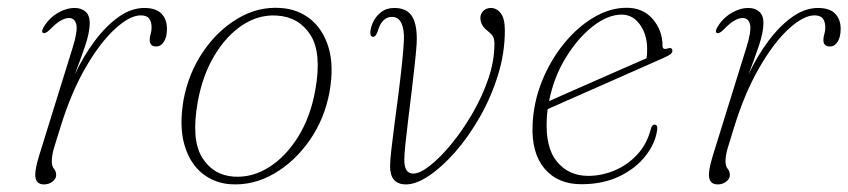

<svg xmlns="http://www.w3.org/2000/svg" viewBox="-20 -478 2236 506"><path d="M94 -391Q88 -393.5 94.5 -405.5Q108.5 -429.5 131.2 -443.2Q154 -457 177 -457Q194.5 -457 205.5 -447.2Q216.5 -437.5 216.5 -417.5Q216.5 -392.5 203.8 -355.2Q191 -318 177 -281.5Q200 -330.5 229.8 -370.2Q259.5 -410 292.8 -433.5Q326 -457 360.5 -457Q391 -457 405.5 -442Q420 -427 420 -402Q420 -380.5 412 -368Q404 -355.5 392 -355.5Q374.5 -355.5 374.5 -372.5Q374.5 -380.5 377 -388.2Q379.5 -396 379.5 -406Q379.5 -420 373.2 -428.8Q367 -437.5 351 -437.5Q322 -437.5 282.8 -401.5Q243.5 -365.5 205.2 -299.2Q167 -233 139 -142Q128 -107.5 122.2 -87.8Q116.5 -68 116.5 -53Q116.5 -40 122.2 -33.2Q128 -26.5 128 -16.5Q128 -7 118.5 0.5Q109 8 96 8Q77.5 8 73.8 -8.5Q70 -25 83 -67.5L171.5 -352.5Q185 -395.5 181.2 -413Q177.5 -430.5 161.5 -430.5Q152 -430.5 140 -423.8Q128 -417 111.5 -400Q100 -388.5 94 -391Z M719 -457Q764 -454.5 797.5 -428Q831 -401.5 845.8 -353.2Q860.5 -305 848.5 -236Q835.5 -165 796.2 -108.5Q757 -52 702 -20.2Q647 11.5 587 7.5Q544.5 4.5 512.2 -21.8Q480 -48 466 -96.5Q452 -145 463.5 -213.5Q476.5 -284.5 514.8 -341Q553 -397.5 606.5 -429.2Q660 -461 719 -457ZM596.5 -12.5Q645 -9.5 689.2 -37.5Q733.5 -65.5 766 -118Q798.5 -170.5 811 -241Q828.5 -339 798 -386.2Q767.5 -433.5 709.5 -437Q662 -440 619.2 -412Q576.5 -384 545 -331.5Q513.5 -279 501 -208.5Q483.5 -110.5 512.5 -63.2Q541.5 -16 596.5 -12.5Z M1008 -40Q1008 -54 1011.5 -84.8Q1015 -115.5 1020.2 -155Q1025.5 -194.5 1030.8 -236Q1036 -277.5 1039.8 -313.8Q1043.5 -350 1044.5 -373Q1045.5 -400.5 1037.8 -417Q1030 -433.5 1013 -433.5Q987 -433.5 976 -397.5Q971 -381 963.5 -381Q956 -381 956 -391.5Q956 -403.5 962.8 -418.8Q969.5 -434 983.8 -445.5Q998 -457 1019.5 -457Q1053.5 -457 1067 -433.2Q1080.5 -409.5 1078 -362Q1077 -345 1073.5 -313Q1070 -281 1065.5 -242.5Q1061 -204 1056.2 -166.2Q1051.5 -128.5 1048.5 -99Q1045.5 -69.5 1045.5 -56.5Q1045.5 -20.5 1069 -20.5Q1086.5 -20.5 1113.2 -41.5Q1140 -62.5 1169.2 -98Q1198.5 -133.5 1224.5 -178Q1250.5 -222.5 1266.8 -270Q1283 -317.5 1283 -362Q1283 -374 1279.8 -380.8Q1276.5 -387.5 1264.5 -397Q1246 -411.5 1246 -431Q1246 -441.5 1253.8 -449.2Q1261.5 -457 1273.5 -457Q1289 -457 1299.8 -443Q1310.5 -429 1310.5 -398Q1310.5 -338 1292.2 -279.5Q1274 -221 1244.2 -169Q1214.5 -117 1179.5 -77.2Q1144.5 -37.5 1110.5 -14.8Q1076.5 8 1050 8Q1008 8 1008 -40Z M1712 -136.5Q1707.5 -101 1681.8 -67.8Q1656 -34.5 1612.8 -13.5Q1569.5 7.5 1512 7.5Q1450 7.5 1415.2 -33.5Q1380.5 -74.5 1383.5 -148.5Q1386 -208.5 1408.2 -263.8Q1430.5 -319 1466 -362.8Q1501.5 -406.5 1544.5 -432Q1587.5 -457.5 1631.5 -457.5Q1675 -457.5 1700.5 -427.5Q1726 -397.5 1726 -357.5Q1726 -346 1738.5 -350Q1752 -354.5 1752 -344Q1752 -339.5 1747.2 -335.5Q1742.5 -331.5 1728 -325Q1709.5 -317 1677.8 -302.8Q1646 -288.5 1608.2 -272Q1570.5 -255.5 1533.8 -239.2Q1497 -223 1467.5 -210Q1438 -197 1423.5 -190.5Q1421.5 -177.5 1421 -164.5Q1417 -89 1448 -51.8Q1479 -14.5 1530.5 -14.5Q1565 -14.5 1599 -28.5Q1633 -42.5 1659 -70.2Q1685 -98 1695.5 -139Q1698 -149.5 1705 -149.5Q1713.5 -149.5 1712 -136.5ZM1618.5 -439.5Q1582 -439.5 1542.5 -408.8Q1503 -378 1471.2 -326.2Q1439.5 -274.5 1427 -211.5Q1445.5 -220 1477.8 -234Q1510 -248 1547.8 -264.8Q1585.5 -281.5 1621.5 -297.2Q1657.5 -313 1684 -324.5Q1685.5 -333 1685.5 -348.5Q1685.5 -387 1666.5 -413.2Q1647.5 -439.5 1618.5 -439.5Z M1869.5 -391Q1863.5 -393.5 1870 -405.5Q1884 -429.5 1906.8 -443.2Q1929.5 -457 1952.5 -457Q1970 -457 1981 -447.2Q1992 -437.5 1992 -417.5Q1992 -392.5 1979.2 -355.2Q1966.5 -318 1952.5 -281.5Q1975.5 -330.5 2005.2 -370.2Q2035 -410 2068.2 -433.5Q2101.5 -457 2136 -457Q2166.5 -457 2181 -442Q2195.5 -427 2195.5 -402Q2195.5 -380.5 2187.5 -368Q2179.5 -355.5 2167.5 -355.5Q2150 -355.5 2150 -372.5Q2150 -380.5 2152.5 -388.2Q2155 -396 2155 -406Q2155 -420 2148.8 -428.8Q2142.5 -437.5 2126.5 -437.5Q2097.5 -437.5 2058.2 -401.5Q2019 -365.5 1980.8 -299.2Q1942.5 -233 1914.5 -142Q1903.5 -107.5 1897.8 -87.8Q1892 -68 1892 -53Q1892 -40 1897.8 -33.2Q1903.5 -26.5 1903.5 -16.5Q1903.5 -7 1894 0.5Q1884.5 8 1871.5 8Q1853 8 1849.2 -8.5Q1845.5 -25 1858.5 -67.5L1947 -352.5Q1960.5 -395.5 1956.8 -413Q1953 -430.5 1937 -430.5Q1927.5 -430.5 1915.5 -423.8Q1903.5 -417 1887 -400Q1875.5 -388.5 1869.5 -391Z"/></svg>

Font: Fraunces 9pt S000 Thin
Style: Italic
Weight: 100
Italic angle: -16°
Version: Version 1.000; ttfautohint (v1.8.3)